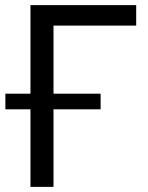

<svg xmlns="http://www.w3.org/2000/svg" viewBox="-20 -730 577 750"><path d="M512 -630V-710H99V-364H1V-303H99V0H189V-303H373V-364H189V-630Z"/></svg>

Font: FIGSv2-sans-serif Medium
Style: Regular
Weight: 500
Designer: Matt McInerney, Pablo Impallari, Rodrigo Fuenzalida,Mirko Velimirovic
Foundry: Matt McInerney, Pablo Impallari, Rodrigo Fuenzalida
Version: Version 4.021;hotconv 1.0.109;makeotfexe 2.5.65596